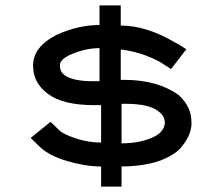

<svg xmlns="http://www.w3.org/2000/svg" viewBox="-20 -694 827 714"><path d="M644 -341Q692 -298 692 -239V-227Q689 -206 682 -190Q674 -172 657 -150Q641 -129 611 -113Q579 -95 538 -86Q489 -75 432 -75V0H356V-75Q298 -75 230 -95Q162 -115 128 -148Q102 -174 94 -181L168 -241Q171 -238 182 -227.5Q193 -217 201 -209Q215 -195 263 -179Q308 -164 356 -164V-303H331Q212 -303 157 -346Q103 -386 103 -450Q103 -520 190 -564Q270 -601 350 -601V-674H429V-599Q524 -599 631 -536Q632 -535 639.5 -531.5Q647 -528 652 -524Q658 -520 673 -511L616 -437Q615 -438 608 -442.5Q601 -447 596 -450Q586 -456 576 -463Q506 -501 429 -510V-397H443Q565 -397 644 -341ZM203 -450Q203 -426 222 -413Q254 -392 326 -392H350V-515Q297 -515 240 -490Q203 -472 203 -453ZM432 -161Q494 -161 541 -180Q589 -199 593 -235Q593 -262 573 -277Q538 -308 448 -308H432Z"/></svg>

Font: Teller
Style: Regular
Weight: 400
Version: Version 3.020;FEAKit 1.0